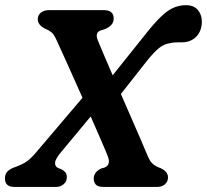

<svg xmlns="http://www.w3.org/2000/svg" viewBox="-30 -740 820 760"><path d="M356.5 -582Q363.5 -564.5 379.5 -527Q395.5 -489.5 416 -442L553.5 -614Q600.5 -673 633.8 -696.2Q667 -719.5 706 -719.5Q737.5 -719.5 753.2 -700.5Q769 -681.5 769 -655Q769 -618 747.2 -595.2Q725.5 -572.5 689 -572.5Q675 -572.5 665 -572.2Q655 -572 642.5 -569Q619.5 -566 599.2 -549.5Q579 -533 552 -499.5L448.5 -368Q469 -321 489.5 -274Q510 -227 527.5 -186.5Q545 -146 556.5 -118.5Q564.5 -99.5 576.5 -90Q588.5 -80.5 605.5 -74.5Q635 -61 635 -37.5Q635 -21.5 623 -10.8Q611 0 591.5 0H380Q357.5 0 349.2 -9.5Q341 -19 341 -33.5Q341.5 -59.5 371.5 -73.5L383.5 -76.5Q410.5 -87.5 396 -123Q390 -139 371.5 -181.5Q353 -224 329 -279L213 -139.5Q188.5 -110.5 188 -95.5Q187.5 -80.5 200 -75L213 -70Q222.5 -65.5 228.5 -58.2Q234.5 -51 234.5 -39Q234.5 -21.5 222 -10.8Q209.5 0 191.5 0H27Q-10.5 0 -10.5 -34Q-10.5 -48 -3.2 -58Q4 -68 22.5 -76Q48 -84.5 68.5 -96.2Q89 -108 113.5 -137.5L296.5 -353Q266 -421.5 237.5 -485.2Q209 -549 193 -583Q183.5 -604 174.2 -611.8Q165 -619.5 148.5 -626.5Q119.5 -641 119.5 -664Q119.5 -680.5 132.2 -690.2Q145 -700 165 -700H380Q420 -700 420 -667Q420 -652 411 -642Q402 -632 386.5 -625L367 -619Q346 -610.5 356.5 -582Z"/></svg>

Font: Fraunces 9pt SuperSoft SemiBold
Style: Italic
Weight: 600
Italic angle: -16°
Version: Version 1.000;[0bf87f6ff]